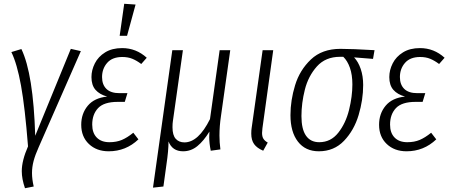

<svg xmlns="http://www.w3.org/2000/svg" viewBox="-20 -788 2383 1014"><path d="M166 -71 354 -530 407 -518 184 -10Q166 30 157.5 62Q149 94 149 126Q149 158 158 197L112 206Q95 157 95 116Q95 60 128 -15Q112 -220 91 -336Q70 -452 40 -513L93 -529Q156 -398 166 -71Z M409 -129Q409 -188 443.5 -229.5Q478 -271 546 -278Q506 -289 484.5 -313.5Q463 -338 463 -381Q463 -418 481 -453.5Q499 -489 535.5 -511.5Q572 -534 625 -534Q699 -534 755 -483L726 -450Q702 -468 679 -477.5Q656 -487 626 -487Q573 -487 546 -456Q519 -425 519 -381Q519 -341 542 -318.5Q565 -296 611 -296H653L639 -250H602Q529 -250 498 -217Q467 -184 467 -130Q467 -86 491 -61.5Q515 -37 558 -37Q595 -37 623.5 -49Q652 -61 684 -87L711 -52Q645 11 554 11Q490 11 449.5 -27.5Q409 -66 409 -129ZM636 -768 696 -764 651 -599H612Z M1139 -72Q1139 -36 1144 1L1093 8Q1085 -31 1085 -64Q1085 -83 1086 -93Q1056 -44 1022.5 -16.5Q989 11 947 11Q890 11 870 -41Q870 8 859 81L843 197L788 203L890 -523H946L893 -148Q891 -136 891 -116Q891 -74 908 -55Q925 -36 954 -36Q1028 -36 1089 -159L1140 -523H1196L1147 -175Q1139 -122 1139 -72Z M1366 -111Q1364 -91 1364 -86Q1364 -67 1371 -55.5Q1378 -44 1394 -35L1370 8Q1337 -6 1322 -27Q1307 -48 1307 -82Q1307 -101 1309 -112L1367 -523H1423Z M1514 -180Q1514 -258 1538.5 -338Q1563 -418 1622 -474Q1681 -530 1778 -530Q1839 -530 1958 -523L1950 -477L1850 -485Q1872 -462 1885 -424Q1898 -386 1898 -339Q1898 -261 1874 -180.5Q1850 -100 1797 -44.5Q1744 11 1664 11Q1593 11 1553.5 -40Q1514 -91 1514 -180ZM1841 -342Q1841 -393 1828 -430Q1815 -467 1793 -488H1776Q1699 -488 1653.5 -437Q1608 -386 1590 -314.5Q1572 -243 1572 -175Q1572 -106 1596 -71.5Q1620 -37 1666 -37Q1727 -37 1766.5 -87Q1806 -137 1823.5 -208Q1841 -279 1841 -342Z M1982 -129Q1982 -188 2016.5 -229.5Q2051 -271 2119 -278Q2079 -289 2057.5 -313.5Q2036 -338 2036 -381Q2036 -418 2054 -453.5Q2072 -489 2108.5 -511.5Q2145 -534 2198 -534Q2272 -534 2328 -483L2299 -450Q2275 -468 2252 -477.5Q2229 -487 2199 -487Q2146 -487 2119 -456Q2092 -425 2092 -381Q2092 -341 2115 -318.5Q2138 -296 2184 -296H2226L2212 -250H2175Q2102 -250 2071 -217Q2040 -184 2040 -130Q2040 -86 2064 -61.5Q2088 -37 2131 -37Q2168 -37 2196.5 -49Q2225 -61 2257 -87L2284 -52Q2218 11 2127 11Q2063 11 2022.5 -27.5Q1982 -66 1982 -129Z"/></svg>

Font: Fira Sans Extra Condensed Light
Style: Italic
Weight: 300
Width: 3
Italic angle: -8°
Designer: Carrois Corporate & Edenspiekermann AG
Foundry: Carrois Corporate GbR & Edenspiekermann AG
Version: Version 4.203